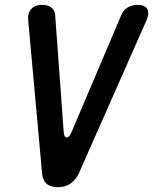

<svg xmlns="http://www.w3.org/2000/svg" viewBox="-20 -760 640 790"><path d="M153 -48 96 -677Q93 -705 108 -722.5Q123 -740 154 -740Q177 -740 191 -729.5Q205 -719 207 -698L242 -218Q244 -194 254.5 -194Q265 -194 275 -218L479 -698Q488 -719 505.5 -729.5Q523 -740 546 -740Q577 -740 586 -722.5Q595 -705 583 -677L305 -48Q291 -19 270 -4.5Q249 10 218 10Q187 10 171 -4.5Q155 -19 153 -48Z"/></svg>

Font: Maple Mono NL SemiBold
Style: Italic
Weight: 600
Italic angle: -10°
Monospace: yes
Designer: subframe7536
Version: Version 7.000